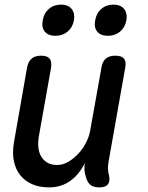

<svg xmlns="http://www.w3.org/2000/svg" viewBox="-20 -801 640 831"><path d="M410 10Q383 10 369.5 -2.5Q356 -15 350 -41Q346 -54 345.5 -68Q345 -82 347 -95Q323 -46 284 -18Q245 10 192 10Q150 10 118.5 -4Q87 -18 67 -43.5Q47 -69 40 -104.5Q33 -140 40 -183L97 -508Q102 -535 117 -547.5Q132 -560 158 -560Q184 -560 194.5 -547.5Q205 -535 201 -508L148 -210Q144 -186 146 -164Q148 -142 157.5 -125Q167 -108 184 -97.5Q201 -87 227 -87Q253 -87 277 -101.5Q301 -116 320.5 -137.5Q340 -159 353 -185Q366 -211 370 -234L419 -508Q423 -535 438 -547.5Q453 -560 479 -560Q506 -560 516.5 -547.5Q527 -535 522 -508L449 -96Q447 -82 447.5 -68.5Q448 -55 452 -41Q457 -15 446.5 -2.5Q436 10 410 10ZM447 -646Q416 -646 401 -664Q386 -682 392 -713Q397 -744 418.5 -762.5Q440 -781 471 -781Q502 -781 517 -762.5Q532 -744 527 -713Q521 -682 499.5 -664Q478 -646 447 -646ZM220 -646Q189 -646 174 -664Q159 -682 165 -713Q170 -744 191.5 -762.5Q213 -781 244 -781Q275 -781 290 -762.5Q305 -744 300 -713Q294 -682 272.5 -664Q251 -646 220 -646Z"/></svg>

Font: Maple Mono NL Medium
Style: Italic
Weight: 500
Italic angle: -10°
Monospace: yes
Designer: subframe7536
Version: Version 7.000